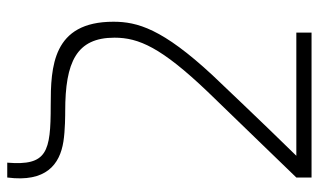

<svg xmlns="http://www.w3.org/2000/svg" viewBox="-195 -565 880 530"><g transform="rotate(90 245.0 -300.0)"><path d="M429 120H470C484 13 434 -25 371 -35C340 -40 294 -40 287 -40C151 -40 84 -71 84 -176C84 -243 111 -305 233 -433C275 -477 400 -605 470 -678V-720H70V-678H410C308 -574 215 -475 188 -447C59 -308 40 -239 40 -173C40 -5 164 0 271 0C400 0 438 10 429 120Z"/></g></svg>

Font: Hauora ExtraLight
Style: Regular
Weight: 200
Designer: Mikhail Sharanda
Foundry: WCYS & Co.
Version: Version 1.010